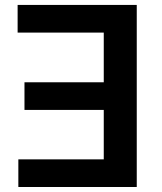

<svg xmlns="http://www.w3.org/2000/svg" viewBox="-20 -747 646 767"><path d="M526.3 -727.3H50.4V-616.8H394.5V-418.3H77.8V-307.9H394.5V-110.4H53.3V0H526.3Z"/></svg>

Font: TID UI Semi Bold
Style: Regular
Weight: 600
Designer: The TID Project Authors
Foundry: Bakken & Bæck
Version: Version 1.001;hotconv 1.0.109;makeotfexe 2.5.65596